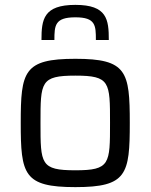

<svg xmlns="http://www.w3.org/2000/svg" viewBox="-20 -759 617 787"><path d="M289 -739C158 -739 150 -679 150 -595H203C203 -655 205 -688 289 -688C372 -688 373 -655 373 -595H426C426 -679 419 -739 289 -739ZM289 8C500 8 512 -44 512 -255C512 -466 500 -518 289 -518C77 -518 65 -466 65 -255C65 -44 77 8 289 8ZM289 -61C146 -61 146 -87 146 -255C146 -423 146 -449 289 -449C431 -449 431 -423 431 -255C431 -87 431 -61 289 -61Z"/></svg>

Font: Saira UNSAM
Style: Regular
Weight: 400
Designer: Hector Gatti with collaboration of the Omnibus-Type team
Foundry: Omnibus-Type
Version: Version 0.072;PS 000.072;hotconv 1.0.88;makeotf.lib2.5.64775